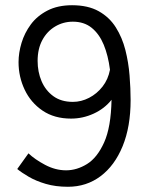

<svg xmlns="http://www.w3.org/2000/svg" viewBox="-20 -711 575 735"><path d="M240 4Q193 4 155.5 -7Q118 -18 90.5 -34Q63 -50 46 -64L89 -124Q113 -101 152.5 -80Q192 -59 233 -59Q274 -59 313 -83Q352 -107 378.5 -165.5Q405 -224 407 -329Q380 -295 338.5 -276Q297 -257 252 -257Q188 -257 143 -287.5Q98 -318 74.5 -367.5Q51 -417 51 -473Q51 -509 62.5 -547Q74 -585 98 -617.5Q122 -650 161.5 -670.5Q201 -691 256 -691Q317 -691 358 -668Q399 -645 423.5 -606Q448 -567 460 -519.5Q472 -472 476 -422Q480 -372 480 -328Q480 -226 449.5 -151.5Q419 -77 365 -36.5Q311 4 240 4ZM259 -321Q291 -321 321 -336.5Q351 -352 372.5 -379.5Q394 -407 401 -444Q394 -499 377 -540Q360 -581 331 -604.5Q302 -628 259 -628Q222 -628 191 -609.5Q160 -591 142 -557.5Q124 -524 124 -478Q124 -436 139 -400.5Q154 -365 184 -343Q214 -321 259 -321Z"/></svg>

Font: Kreon Light
Style: Regular
Weight: 300
Designer: Julia Petretta
Foundry: Julia Petretta and Eli Heuer
Version: Version 2.002